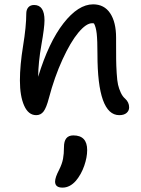

<svg xmlns="http://www.w3.org/2000/svg" viewBox="-20 -522 652 885"><path d="M529.8 8.8Q429.2 8.8 429.2 -272Q429.2 -335.9 425.8 -366.7Q422.4 -397.5 413.1 -414.1Q412.1 -414.1 409.2 -414.6Q406.2 -415 404.8 -415Q377.4 -415 341.3 -371.8Q305.2 -328.6 268.1 -247.8Q231 -167 205.1 -68.8Q193.8 -25.4 180.9 -8.3Q168 8.8 147 8.8Q110.8 8.8 91.3 -35.2Q71.8 -79.1 71.8 -150.9Q71.8 -220.7 86.4 -310.5Q101.1 -400.4 101.1 -459Q101.1 -477.5 110.6 -488.3Q120.1 -499 137.2 -499Q185.1 -499 185.1 -428.2Q185.1 -395.5 170.9 -315.7Q156.7 -235.8 155.8 -168Q204.6 -327.6 272.7 -414.8Q340.8 -502 409.2 -502Q460.4 -502 487.8 -460.9Q515.1 -419.9 515.1 -348.1Q515.1 -341.8 515.1 -329.1Q515.1 -273.4 515.4 -247.8Q515.6 -222.2 517.8 -185.5Q520 -148.9 524.2 -131.1Q528.3 -113.3 536.6 -95.2Q544.9 -77.1 557.1 -66.9Q575.2 -50.3 575.2 -26.9Q575.2 -11.7 563.5 -1.5Q551.8 8.8 529.8 8.8ZM233.9 314.9Q233.9 295.9 252.9 259.8Q266.1 233.4 270.5 210.2Q274.9 187 274.9 155.8Q274.9 102.1 317.9 102.1Q381.8 102.1 381.8 169.9Q381.8 203.1 368.2 242.4Q354.5 281.7 330.1 311Q302.2 342.8 268.1 342.8Q233.9 342.8 233.9 314.9Z"/></svg>

Font: Shantell Sans Normal
Style: Regular
Weight: 400
Designer: Stephen Nixon, Anya Danilova, Shantell Martin
Foundry: Arrow Type
Version: Version 1.006;[559af2be0]